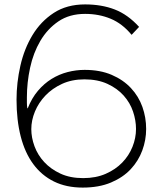

<svg xmlns="http://www.w3.org/2000/svg" viewBox="-20 -840 738 871"><path d="M643 -255Q643 -205 625.5 -157.5Q608 -110 573 -72.5Q538 -35 483.5 -12Q429 11 355 11Q281 11 225 -16.5Q169 -44 131 -95.5Q93 -147 74 -221Q55 -295 55 -388Q55 -465 72.5 -542Q90 -619 127.5 -681Q165 -743 224 -781.5Q283 -820 366 -820Q441 -820 500.5 -797Q560 -774 611 -718L577 -682Q535 -733 482 -755Q429 -777 366 -777Q295 -777 245 -743Q195 -709 163 -654.5Q131 -600 116.5 -532.5Q102 -465 102 -399Q102 -388 102 -374Q102 -360 104 -349H106Q124 -395 152 -428Q180 -461 214 -482Q248 -503 286.5 -513Q325 -523 364 -523Q434 -523 486.5 -500.5Q539 -478 574 -440.5Q609 -403 626 -355Q643 -307 643 -255ZM597 -255Q597 -294 583.5 -334Q570 -374 541 -406.5Q512 -439 467.5 -459.5Q423 -480 363 -480Q306 -480 261.5 -459.5Q217 -439 186 -406.5Q155 -374 138.5 -334Q122 -294 122 -254Q122 -216 136.5 -176.5Q151 -137 180.5 -105Q210 -73 254 -52.5Q298 -32 357 -32Q415 -32 459.5 -51.5Q504 -71 534.5 -102.5Q565 -134 581 -174Q597 -214 597 -255Z"/></svg>

Font: TypoPRO Sinkin Sans
Style: 200 X Light
Weight: 200
Designer: Keith Bates
Foundry: K-Type
Version: Sinkin Sans (version 1.0)  by Keith Bates   •   © 2014   www